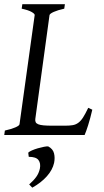

<svg xmlns="http://www.w3.org/2000/svg" viewBox="-20 -635 488 903"><path d="M414.1 -119.1Q404.3 -76.7 394.3 -45.4Q384.3 -14.2 377.9 0H0L2.9 -21Q33.7 -27.8 52.2 -35.9Q70.8 -43.9 71.8 -50.8L143.1 -564Q144 -569.8 128.9 -578.6Q113.8 -587.4 82 -594.2L85 -615.2H285.2L282.2 -594.2Q251.5 -587.4 232.9 -579.1Q214.4 -570.8 212.9 -564L146 -75.2Q145 -66.4 147.9 -60.3Q150.9 -54.2 159.9 -50.5Q168.9 -46.9 184.8 -45.4Q200.7 -43.9 225.1 -43.9H287.1Q307.6 -43.9 322 -46.4Q336.4 -48.8 348.1 -57.4Q359.9 -65.9 370.6 -82.5Q381.3 -99.1 395 -127.9ZM234.4 131.3Q227.1 164.1 200.4 194.1Q173.8 224.1 131.8 247.6L117.2 232.4Q138.2 213.9 150.4 197Q162.6 180.2 167.5 158.2Q172.4 132.8 160.9 117.7Q149.4 102.5 115.2 102.5L112.8 83Q117.2 78.1 129.9 72.5Q142.6 66.9 157.7 62.5Q172.9 58.1 186.8 55.4Q200.7 52.7 207 53.7Q229 65.4 234.1 86.2Q239.3 106.9 234.4 131.3Z"/></svg>

Font: Gentium Plus
Style: Italic
Weight: 400
Italic angle: -8°
Designer: J. Victor Gaultney, Annie Olsen, Iska Routamaa
Foundry: SIL International
Version: Version 1.510